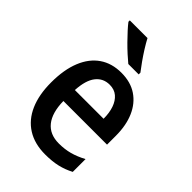

<svg xmlns="http://www.w3.org/2000/svg" viewBox="-229 -860 963 963"><g transform="rotate(45 253.0 -378.0)"><path d="M260.3 -550.8Q325.7 -550.8 371.1 -520.3Q416.5 -489.7 440.2 -435.1Q463.9 -380.4 463.9 -307.1V-244.6H154.3Q155.8 -162.6 189.9 -120.1Q224.1 -77.6 288.6 -77.6Q330.1 -77.6 365.5 -87.2Q400.9 -96.7 439 -117.2V-26.4Q403.8 -7.8 366 1Q328.1 9.8 279.3 9.8Q204.1 9.8 151.6 -23.2Q99.1 -56.2 72 -118.2Q44.9 -180.2 44.9 -267.1Q44.9 -357.9 70.8 -421.4Q96.7 -484.9 144.8 -517.8Q192.9 -550.8 260.3 -550.8ZM261.2 -466.8Q215.3 -466.8 187.7 -431.6Q160.2 -396.5 156.2 -324.2H359.9Q359.9 -365.7 348.9 -397.7Q337.9 -429.7 316.2 -448.2Q294.4 -466.8 261.2 -466.8ZM229.5 -766.1Q241.2 -743.7 258.5 -716.1Q275.9 -688.5 294.4 -662.4Q313 -636.2 327.1 -618.2V-606H253.4Q237.3 -619.1 216.1 -638.4Q194.8 -657.7 173.1 -679.7Q151.4 -701.7 133.1 -721.9Q114.7 -742.2 104 -756.3V-766.1Z"/></g></svg>

Font: Open Sans SemiCondensed SemiBold
Style: Regular
Weight: 600
Width: 4
Designer: Monotype Design Team
Foundry: Monotype Imaging Inc.
Version: Version 3.000